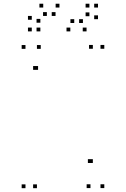

<svg xmlns="http://www.w3.org/2000/svg" viewBox="-20 -976 660 1006"><path d="M173.5 10V-10H153.5V10ZM173.5 -610V-630H153.5V-610ZM179.5 -610V-630H159.5V-610ZM454 9.5V-10.5H434V9.5ZM526.5 9.5V-10.5H506.5V9.5ZM526.5 -720.5V-740.5H506.5V-720.5ZM466.5 -720.5V-740.5H446.5V-720.5ZM466.5 -122V-142H446.5V-122ZM460.5 -122V-142H440.5V-122ZM193.5 -720V-740H173.5V-720ZM113.5 -720V-740H93.5V-720ZM113.5 10V-10H93.5V10ZM206.5 -936.5V-956.5H186.5V-936.5ZM146.5 -872.5V-892.5H126.5V-872.5ZM146.5 -811.5V-831.5H126.5V-811.5ZM191.5 -811.5V-831.5H171.5V-811.5ZM191.5 -857V-877H171.5V-857ZM225.5 -892.5V-912.5H205.5V-892.5ZM271 -892.5V-912.5H251V-892.5ZM348.5 -811.5V-831.5H328.5V-811.5ZM433.5 -811.5V-831.5H413.5V-811.5ZM493.5 -875.5V-895.5H473.5V-875.5ZM493.5 -936.5V-956.5H473.5V-936.5ZM448.5 -936.5V-956.5H428.5V-936.5ZM448.5 -891V-911H428.5V-891ZM414.5 -855.5V-875.5H394.5V-855.5ZM369 -855.5V-875.5H349V-855.5ZM291.5 -936.5V-956.5H271.5V-936.5Z"/></svg>

Font: Monaspace Krypton Dots Var
Style: Regular
Weight: 400
Designer: Riley Cran and the Lettermatic Team
Version: Version 1.100 (Monaspace Krypton Dots)